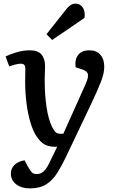

<svg xmlns="http://www.w3.org/2000/svg" viewBox="-20 -811 650 1061"><path d="M344 57Q321 105 296.5 144.5Q272 184 236.5 207Q201 230 144 230Q99 230 69.5 207.5Q40 185 40 149Q40 120 60.5 100Q81 80 116 75L132 106Q147 132 156 141.5Q165 151 182 151Q206 151 223.5 134Q241 117 261 72L296 0H284Q248 0 225 -13.5Q202 -27 181 -59Q162 -88 148 -135Q134 -182 126.5 -240.5Q119 -299 119 -361Q119 -377 119.5 -395.5Q120 -414 120 -429Q120 -447 113.5 -453Q107 -459 94 -459Q82 -459 63 -454Q44 -449 31 -444L11 -499Q30 -509 68 -521Q106 -533 145 -533Q189 -533 209 -510Q229 -487 229 -444Q229 -427 228 -409.5Q227 -392 227 -369Q227 -287 237 -220Q247 -153 268 -109Q280 -86 289.5 -79Q299 -72 313 -72H330L452 -344Q469 -381 466 -399.5Q463 -418 435 -427L398 -439Q392 -482 412 -507.5Q432 -533 474 -533Q513 -533 534.5 -508.5Q556 -484 556 -444Q557 -410 539 -362.5Q521 -315 482 -233ZM347 -761Q359 -776 371 -783.5Q383 -791 398 -791Q422 -791 437 -770Q452 -749 447 -712L268 -590L237 -622Z"/></svg>

Font: Literata 7pt Medium
Style: Italic
Weight: 500
Italic angle: -2°
Designer: Latin by Veronika Burian and Jose Scaglione. Greek by Irene Vlachou. Cyrillic by Vera Evstafieva
Foundry: TypeTogether
Version: Version 3.002